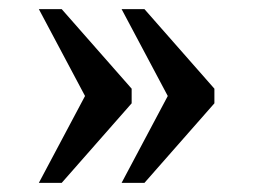

<svg xmlns="http://www.w3.org/2000/svg" viewBox="-20 -480 554 420"><path d="M246 -80 347 -270 246 -460H296L449 -286V-254L296 -80ZM65 -80 166 -270 65 -460H115L268 -286V-254L115 -80Z"/></svg>

Font: Noto Serif Ethiopic
Style: Regular
Weight: 400
Designer: Monotype Design Team
Foundry: Monotype Imaging Inc.
Version: Version 2.102